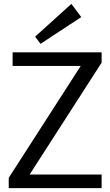

<svg xmlns="http://www.w3.org/2000/svg" viewBox="-20 -970 569 990"><path d="M25 -53 431 -684 468 -630H45V-700H504V-647L98 -16L58 -70H504V0H25ZM399 -882 189 -744 161 -781 348 -950Z"/></svg>

Font: Pathway Extreme
Style: Regular
Weight: 400
Designer: Eduardo Rodriguez Tunni
Foundry: Eduardo Rodriguez Tunni
Version: Version 1.001;gftools[0.9.26]